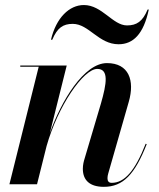

<svg xmlns="http://www.w3.org/2000/svg" viewBox="-20 -714 616 744"><path d="M262 -621.5C324.5 -621.5 362 -542.5 439.5 -542.5C496 -542.5 536.5 -582 556.5 -677H552C532.5 -630.5 509.5 -615.5 472 -615.5C417 -615.5 375.5 -694.5 305 -694.5C248.5 -694.5 197.5 -645 177.5 -560H182.5C202 -606.5 224.5 -621.5 262 -621.5ZM130 -455.5 16.5 0H123.5L160.5 -148C204 -302 303 -447 357 -447C402.5 -447 393.5 -390.5 371 -312.5L308 -100C304.5 -89 301 -75 301 -60C301 -14.5 329 10 382.5 10C456.5 10 502.5 -38 548.5 -155.5L544.5 -157C503 -51.5 462.5 -5.5 413 -5.5C400.5 -5.5 396.5 -13 396.5 -23.5C396.5 -28.5 397.5 -36 399.5 -42L479 -319.5C503 -402.5 479 -469.5 394.5 -469.5C305 -469.5 217 -322.5 173 -197.5L238.5 -460H58.5V-455.5Z"/></svg>

Font: Bodoni* 36pt Medium
Style: Italic
Weight: 500
Italic angle: -13°
Version: Version 2.3